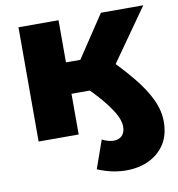

<svg xmlns="http://www.w3.org/2000/svg" viewBox="-83 -617 833 897"><g transform="rotate(-10 333.5 -169.0)"><path d="M445 204Q378 204 309 175L356 42Q386 57 411 57Q436 57 450.5 42Q465 27 465 0Q465 -32 441 -71Q417 -110 375.5 -156.5Q334 -203 279 -253L432 -344Q505 -272 555 -211.5Q605 -151 630.5 -97Q656 -43 656 9Q656 73 628 116Q600 159 552.5 181.5Q505 204 445 204ZM64 0V-542H254V0ZM198 -193V-342H394V-193ZM451 -251 273 -268 455 -542H656Z"/></g></svg>

Font: MOST Montserrat ExtraBold
Style: Regular
Weight: 800
Designer: Julieta Ulanovsky
Foundry: Julieta Ulanovsky
Version: Version 8.000;March 11, 2024;FontCreator 15.0.0.2926 64-bit